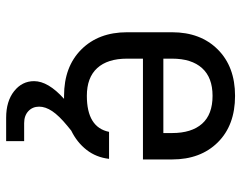

<svg xmlns="http://www.w3.org/2000/svg" viewBox="-102 -498 803 640"><g transform="rotate(90 300.0 -178.5)"><path d="M373 203Q318 203 284.5 176.5Q251 150 251 110Q251 63 310 10H300Q203 10 145.5 -47.5Q88 -105 88 -200V-350Q88 -445 145.5 -502.5Q203 -560 300 -560Q398 -560 455 -502.5Q512 -445 512 -350V-253H176V-200Q176 -135 207.5 -100.5Q239 -66 300 -66Q405 -66 420 -140H510Q505 -97 480 -65Q455 -33 416 -14L400 -1Q366 27 351 49.5Q336 72 336 93Q336 115 351 129Q366 143 391 143H451V203ZM176 -321H424V-350Q424 -415 393 -450Q362 -485 300 -485Q239 -485 207.5 -450Q176 -415 176 -350Z"/></g></svg>

Font: JetBrainsMonoNL NF
Style: Regular
Weight: 400
Designer: Philipp Nurullin, Konstantin Bulenkov
Foundry: JetBrains
Version: Version 2.304; ttfautohint (v1.8.4.7-5d5b);Nerd Fonts 3.2.1